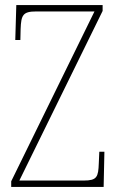

<svg xmlns="http://www.w3.org/2000/svg" viewBox="-20 -734 463 754"><path d="M24 0H387L390 -138H370L368 -93C366 -39 361 -25 309 -25H56L383 -691V-714H44L40 -577H60L61 -620C63 -675 70 -689 122 -689H351L24 -22Z"/></svg>

Font: Noto Serif Georgian Condensed Thin
Style: Regular
Weight: 100
Width: 3
Designer: Monotype Design Team, Akaki Razmadze
Foundry: Google LLC
Version: Version 2.003